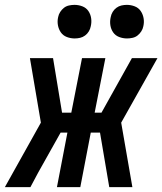

<svg xmlns="http://www.w3.org/2000/svg" viewBox="-70 -769 667 789"><path d="M55 0H-50L98 -265L53 -530H148L185 -306H223L267 -530H363L319 -306H347L472 -530H577L428 -265L474 0H379L341 -224H303L260 0H164L207 -224H179L87 -60ZM452 -611Q435 -611 419.5 -617Q404 -623 395 -636Q386 -649 383.5 -665.5Q381 -682 385 -699Q387 -710 393 -720Q399 -730 408.5 -737Q418 -744 429 -746.5Q440 -749 451 -749Q468 -749 483.5 -743Q499 -737 508 -724Q517 -711 520 -694.5Q523 -678 519 -661Q517 -650 510.5 -640Q504 -630 495 -623Q486 -616 474.5 -613.5Q463 -611 452 -611ZM237 -611Q220 -611 204.5 -617Q189 -623 180 -636Q171 -649 168 -665.5Q165 -682 169 -699Q171 -710 177.5 -720Q184 -730 193 -737Q202 -744 213.5 -746.5Q225 -749 236 -749Q253 -749 268.5 -743Q284 -737 293 -724Q302 -711 304.5 -694.5Q307 -678 303 -661Q301 -650 295 -640Q289 -630 279.5 -623Q270 -616 259 -613.5Q248 -611 237 -611Z"/></svg>

Font: Lode Dark Term
Style: Bold Italic
Weight: 700
Italic angle: -11°
Monospace: yes
Designer: Belleve Invis
Foundry: Belleve Invis
Version: Version 29.2.0